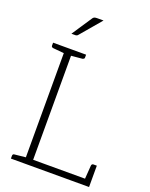

<svg xmlns="http://www.w3.org/2000/svg" viewBox="-168 -1012 861 1099"><g transform="rotate(20 262.5 -462.0)"><path d="M117 0V-706H161V-37H515V0ZM476 -24 483 -120Q484 -125 487 -127.5Q490 -130 494 -130H515V-37ZM39 0V-18Q39 -23 42 -26Q45 -29 49 -29L125 -37L130 0ZM130 -706 125 -670 49 -677Q45 -678 42 -680.5Q39 -683 39 -688V-706ZM240 -706V-688Q240 -683 236.5 -680.5Q233 -678 229 -677L153 -670L148 -706ZM120 -790 199 -909Q204 -918 210 -921Q216 -924 227 -924H267L160 -798Q157 -794 153 -792Q149 -790 144 -790Z"/></g></svg>

Font: Aleo ExtraLight
Style: Regular
Weight: 250
Designer: Alessio Laiso
Foundry: Alessio Laiso
Version: Version 2.001;gftools[0.9.29]